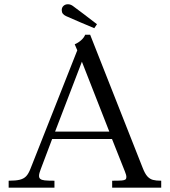

<svg xmlns="http://www.w3.org/2000/svg" viewBox="-20 -865 783 885"><path d="M120.8 -88.1 336.2 -633.1 324.4 -660.9Q340.4 -667.6 353.8 -679.4Q367.2 -691.1 372.6 -705H395.5L637.6 -91.4Q648 -64.5 659.2 -52.1Q670.5 -39.8 684.8 -35.9Q699.1 -32 723.1 -32V0H497V-32Q529.2 -32 541.4 -33.1Q553.5 -34.1 558 -37.6Q562.5 -41 562.5 -48.8Q562.5 -53.6 560.8 -60.1Q559.1 -66.6 555.6 -74.9L496.2 -224.4H220.4L167.9 -85.5Q164.6 -76.5 162.2 -68.6Q159.9 -60.6 159.9 -54.2Q159.9 -44.8 166.1 -40Q172.2 -35.2 186.2 -33.6Q200.2 -32 231 -32V0H19.9V-32Q53.1 -32 71.3 -36.6Q89.5 -41.1 100.5 -52.6Q111.5 -64.1 120.8 -88.1ZM483.8 -258.4 357.5 -580.6 233.9 -258.4ZM284 -791Q274.5 -795.4 269.6 -801.9Q264.6 -808.4 264.6 -818.4Q264.6 -830.5 272.7 -837.9Q280.8 -845.4 292.9 -845.4Q299.1 -845.4 304.6 -843.5Q310 -841.6 315.4 -837.9Q325.1 -830.9 364.9 -800.9Q404.6 -770.9 427 -753.4L414.6 -735.1Q381.6 -748.6 347.6 -763.3Q313.5 -778 284 -791Z"/></svg>

Font: Didactic
Style: Regular
Weight: 400
Designer: Tyler Finck
Foundry: Etcetera Type Co
Version: Version 3.007;FEAKit 1.0